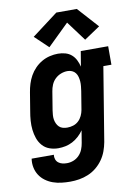

<svg xmlns="http://www.w3.org/2000/svg" viewBox="-105 -845 809 1125"><g transform="rotate(-10 300.0 -282.0)"><path d="M220 213Q194 213 168 210Q142 207 118 198.5Q94 190 73.5 175Q53 160 39.5 139Q26 118 21 92.5Q16 67 20 41H152Q150 55 154.5 68Q159 81 169.5 89Q180 97 193 100Q206 103 220 103Q240 103 259 95.5Q278 88 292.5 73Q307 58 314.5 39Q322 20 325 1L337 -72Q325 -54 307.5 -38Q290 -22 270 -11.5Q250 -1 228.5 3.5Q207 8 185 8Q158 8 133 -1Q108 -10 91 -29.5Q74 -49 65.5 -73.5Q57 -98 54 -124.5Q51 -151 53 -179Q55 -207 60 -234L78 -344Q82 -369 89.5 -393Q97 -417 109.5 -439.5Q122 -462 140.5 -481Q159 -500 181.5 -513Q204 -526 229 -532Q254 -538 278 -538Q301 -538 322 -532Q343 -526 358.5 -512.5Q374 -499 383.5 -480Q393 -461 398 -440L413 -530H576V-420H528L456 19Q451 46 441.5 72Q432 98 415.5 121.5Q399 145 376.5 163.5Q354 182 327.5 193Q301 204 274 208.5Q247 213 220 213ZM258 -102Q276 -102 293.5 -107.5Q311 -113 324.5 -125.5Q338 -138 346 -155Q354 -172 357 -189L375 -299Q377 -313 378.5 -327.5Q380 -342 379 -355.5Q378 -369 374.5 -382.5Q371 -396 363 -406.5Q355 -417 342.5 -422.5Q330 -428 316 -428Q296 -428 276.5 -420.5Q257 -413 242 -398.5Q227 -384 219 -365Q211 -346 208 -326L190 -216Q188 -203 187 -189Q186 -175 188 -162.5Q190 -150 195.5 -138Q201 -126 210 -117.5Q219 -109 231.5 -105.5Q244 -102 258 -102ZM236 -584 156 -660 311 -777H433L544 -654L450 -591L363 -708Z"/></g></svg>

Font: Iosevka Slab XBdEx
Style: Italic
Weight: 800
Width: 7
Italic angle: -9°
Monospace: yes
Designer: Belleve Invis
Foundry: Belleve Invis
Version: Version 11.1.1; ttfautohint (v1.8.3)